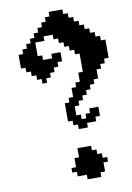

<svg xmlns="http://www.w3.org/2000/svg" viewBox="-132 -1364 1014 1478"><g transform="rotate(-10 375.0 -625.5)"><path d="M357.1 -35.7V0H428.6V35.7H535.7V0H571.4V-71.4H607.1V-107.1H571.4V-142.9H535.7V-178.6H500V-214.3H392.9V-142.9H357.1V-71.4H321.4V-35.7ZM392.9 -428.6V-392.9H428.6V-357.1H500V-392.9H571.4V-428.6H607.1V-500H535.7V-464.3H500V-428.6H464.3V-464.3H428.6V-535.7H464.3V-571.4H500V-607.1H535.7V-642.9H571.4V-678.6H607.1V-714.3H642.9V-785.7H678.6V-821.4H714.3V-857.1H750V-1000H714.3V-1035.7H678.6V-1071.4H642.9V-1107.1H607.1V-1142.9H571.4V-1178.6H535.7V-1214.3H500V-1250H464.3V-1285.7H357.1V-1250H321.4V-1214.3H285.7V-1178.6H250V-1142.9H214.3V-1107.1H178.6V-1071.4H142.9V-1035.7H107.1V-1000H71.4V-892.9H107.1V-857.1H142.9V-821.4H178.6V-785.7H214.3V-750H250V-785.7H285.7V-821.4H321.4V-857.1H357.1V-892.9H392.9V-964.3H321.4V-928.6H250V-964.3H214.3V-1071.4H285.7V-1107.1H357.1V-1071.4H392.9V-1035.7H428.6V-1000H464.3V-964.3H500V-928.6H535.7V-785.7H500V-714.3H464.3V-678.6H428.6V-607.1H392.9V-571.4H357.1V-428.6Z"/></g></svg>

Font: Gossip High Pixel
Style: Regular
Weight: 500
Width: 7
Designer: Deborah Khodanovich
Version: Version 1.001;Glyphs 3.3.1 (3343)